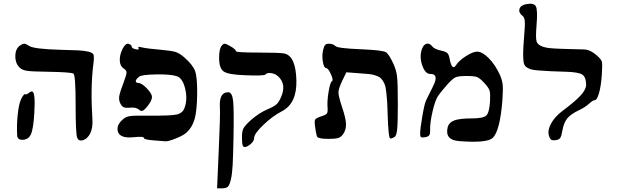

<svg xmlns="http://www.w3.org/2000/svg" viewBox="-20 -992 3343 1041"><path d="M112 -755Q102 -755 87 -744Q64 -727 63 -689.5Q62 -652 84 -628Q98 -613 123.5 -608.5Q149 -604 235 -603Q364 -601 378 -593Q390 -586 390 -427Q390 -271 398 -247Q405 -226 427 -231Q455 -239 469.5 -269.5Q484 -300 481 -345Q470 -518 486 -642Q492 -688 486 -698Q475 -715 404 -719Q383 -720 308 -722Q164 -726 138 -743Q120 -755 112 -755ZM154 -496Q147 -497 136 -488Q122 -476 116 -482Q115 -483 111 -479.5Q107 -476 102 -468.5Q97 -461 93 -451Q82 -427 76 -370.5Q70 -314 73 -259Q74 -234 100 -234Q134 -234 147.5 -263.5Q161 -293 166 -379Q173 -493 154 -496Z M812 -231Q760 -235 760 -244Q760 -254 705 -248Q617 -239 617 -294Q617 -318 643 -342Q660 -359 684 -362.5Q708 -366 794 -365Q904 -364 937 -371Q970 -378 980 -406Q998 -453 984 -511Q970 -569 938 -579Q904 -590 825.5 -588.5Q747 -587 734 -576Q708 -555 720 -545Q723 -542 731 -542Q748 -542 776 -513Q804 -484 804 -466Q804 -446 778 -414Q762 -395 753 -391.5Q744 -388 734 -397Q718 -412 682 -408Q661 -406 651 -410.5Q641 -415 633 -430Q623 -449 626.5 -470.5Q630 -492 651 -547Q666 -587 666 -599Q666 -611 650 -621Q631 -633 629.5 -663.5Q628 -694 645 -728Q662 -760 678 -754Q694 -749 694 -739Q694 -730 716 -725Q732 -721 732 -727Q732 -729 731 -731Q727 -738 735 -738Q739 -738 745 -736Q771 -729 853 -722Q911 -717 932.5 -710Q954 -703 979 -681Q1026 -640 1038 -606Q1050 -572 1049 -481Q1048 -393 1035.5 -347.5Q1023 -302 991 -273Q973 -257 931.5 -240.5Q890 -224 875 -226Q868 -227 812 -231Z M1199 -755Q1190 -755 1182 -744Q1168 -728 1168 -678Q1168 -621 1193.5 -604Q1219 -587 1310 -584Q1411 -580 1419 -588Q1429 -599 1451 -595.5Q1473 -592 1489 -577Q1534 -535 1504 -466Q1493 -439 1479 -426.5Q1465 -414 1434 -401Q1384 -380 1337 -338Q1308 -311 1300 -296Q1292 -281 1292 -251Q1292 -205 1298 -199Q1309 -188 1333.5 -206.5Q1358 -225 1358 -244Q1358 -267 1407.5 -314.5Q1457 -362 1507 -388Q1590 -430 1587 -555Q1584 -688 1522 -702Q1497 -707 1377 -707Q1259 -707 1259 -715Q1259 -724 1228 -742Q1205 -755 1199 -755ZM1218 -492Q1214 -492 1204 -490Q1169 -481 1172 -414Q1175 -370 1166 -177L1157 29H1184Q1204 29 1214 21.5Q1224 14 1231.5 -17.5Q1239 -49 1241.5 -97.5Q1244 -146 1246 -243Q1249 -399 1244 -445Q1239 -491 1218 -492Z M1698 -253Q1692 -276 1688 -307Q1684 -336 1689 -344Q1694 -352 1721 -361Q1747 -369 1752.5 -377Q1758 -385 1756 -408Q1753 -442 1761.5 -494Q1770 -546 1780 -552Q1789 -557 1774 -590Q1759 -623 1748 -623Q1737 -623 1731 -654.5Q1725 -686 1731 -717Q1736 -739 1742 -747Q1748 -755 1762 -755Q1786 -755 1799 -742Q1811 -730 1936 -725Q2059 -720 2074 -708Q2090 -696 2113 -646Q2129 -612 2133 -575.5Q2137 -539 2137 -428Q2137 -327 2133.5 -292Q2130 -257 2120 -250Q2103 -239 2095 -242Q2086 -246 2082 -366Q2081 -409 2079.5 -434.5Q2078 -460 2075 -486.5Q2072 -513 2068.5 -526.5Q2065 -540 2056 -553.5Q2047 -567 2039 -572.5Q2031 -578 2014 -583.5Q1997 -589 1980.5 -590.5Q1964 -592 1937 -594L1858 -600L1835 -553Q1815 -510 1815 -490.5Q1815 -471 1835 -410Q1855 -351 1856 -320Q1857 -289 1840 -264Q1829 -249 1814 -244Q1799 -239 1762 -239Q1703 -239 1698 -253Z M2469 -227Q2391 -233 2407 -301Q2414 -328 2443 -339Q2472 -350 2537 -350Q2600 -350 2616.5 -365.5Q2633 -381 2637 -443Q2639 -485 2634.5 -500.5Q2630 -516 2606 -542Q2582 -568 2567 -574Q2552 -580 2510 -580Q2467 -580 2451.5 -573.5Q2436 -567 2410 -539Q2373 -498 2354 -470Q2339 -447 2325 -386.5Q2311 -326 2312 -288Q2313 -267 2307.5 -259Q2302 -251 2285 -248Q2268 -245 2263 -248.5Q2258 -252 2258 -266Q2258 -294 2270 -363Q2282 -432 2290 -447Q2291 -450 2303.5 -475Q2316 -500 2324 -516Q2338 -543 2341 -559Q2344 -575 2337.5 -583Q2331 -591 2313 -591Q2285 -591 2269 -638.5Q2253 -686 2268 -727Q2277 -751 2293 -755Q2309 -759 2324 -740Q2336 -725 2374 -717Q2397 -712 2405.5 -704Q2414 -696 2418 -672Q2427 -624 2442 -628Q2447 -630 2452 -638Q2468 -663 2506 -687.5Q2544 -712 2567 -712Q2595 -712 2630 -676.5Q2665 -641 2690 -587Q2703 -558 2705.5 -532.5Q2708 -507 2704 -450Q2691 -281 2651 -244Q2619 -215 2469 -227Z M2956 -257Q2948 -287 2968.5 -323.5Q2989 -360 3030 -391Q3101 -444 3129.5 -476Q3158 -508 3158 -533Q3157 -575 3136.5 -588Q3116 -601 3048 -603Q2963 -605 2900 -610Q2872 -612 2857.5 -616.5Q2843 -621 2832 -629.5Q2821 -638 2818.5 -659.5Q2816 -681 2816.5 -707.5Q2817 -734 2821 -784Q2827 -854 2825.5 -876Q2824 -898 2813 -906Q2791 -923 2796.5 -943Q2802 -963 2831 -969Q2875 -978 2885.5 -957.5Q2896 -937 2889 -854Q2883 -782 2890 -765Q2901 -738 2961 -731Q2997 -727 3144 -724Q3178 -724 3213 -694Q3239 -672 3243 -658Q3247 -644 3243 -587Q3239 -527 3228 -488Q3217 -449 3205 -449Q3195 -449 3174 -430Q3153 -410 3114 -392Q3073 -372 3054.5 -348.5Q3036 -325 3029 -283Q3024 -253 3017 -243.5Q3010 -234 2992 -232Q2975 -230 2968 -235Q2961 -240 2956 -257Z"/></svg>

Font: Daniel
Style: Regular
Weight: 400
Version: Version 1.1